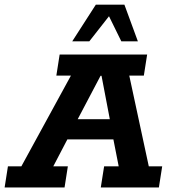

<svg xmlns="http://www.w3.org/2000/svg" viewBox="-51 -822 749 842"><path d="M-30.7 0 -16.2 -92.6H42.7L260 -490.4H196.1L210.6 -583H594.3L579.8 -490.4H515.9L601.5 -92.6H660.3L645.8 0H391L405.6 -92.6H469.5L439.6 -244.5L476.8 -210.6H218.7L263.2 -246.7L182.7 -92.6H246.6L232.1 0ZM271.2 -264 254.9 -299.4H462.2L437.3 -264L394.2 -489.7H390ZM265.8 -640.8 369.2 -801.5H494.6L553.6 -640.8H481L427 -750.8L340.7 -640.8Z"/></svg>

Font: Rokkitt SemiBold
Style: Italic
Weight: 600
Italic angle: -9°
Designer: Vernon Adams
Foundry: Vernon Adams
Version: Version 3.103